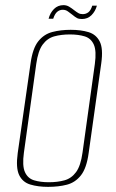

<svg xmlns="http://www.w3.org/2000/svg" viewBox="-20 -715 450 747"><path d="M167 12Q128 12 98 3Q68 -6 54.5 -34Q41 -62 49 -120L99 -469Q107 -527 129 -554.5Q151 -582 183.5 -590.5Q216 -599 255 -599Q295 -599 324.5 -590Q354 -581 368 -553.5Q382 -526 374 -469L325 -120Q317 -61 295 -33Q273 -5 240.5 3.5Q208 12 167 12ZM170 -6Q204 -6 231 -13.5Q258 -21 276 -45.5Q294 -70 301 -121L349 -466Q356 -517 345 -541.5Q334 -566 309.5 -573.5Q285 -581 252 -581Q218 -581 191 -573.5Q164 -566 146 -541.5Q128 -517 121 -466L73 -121Q66 -70 77 -45.5Q88 -21 112.5 -13.5Q137 -6 170 -6ZM299 -641Q287 -641 280 -644.5Q273 -648 261 -658Q254 -663 245 -670Q236 -677 224 -677Q212 -677 202.5 -669Q193 -661 187 -642H169Q175 -665 190 -680Q205 -695 227 -695Q239 -695 249 -689Q259 -683 269 -675Q278 -668 285 -664Q292 -660 302 -660Q314 -660 323.5 -667Q333 -674 339 -693H357Q351 -671 336 -656Q321 -641 299 -641Z"/></svg>

Font: Alumni Sans SC Thin
Style: Italic
Weight: 100
Italic angle: -8°
Designer: Robert E. Leuschke
Foundry: Robert E. Leuschke
Version: Version 1.016